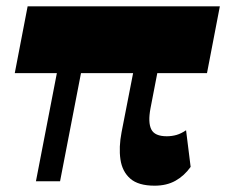

<svg xmlns="http://www.w3.org/2000/svg" viewBox="-20 -574 716 608"><path d="M26.8 -342.5 67.5 -554H676.2L635.5 -342.5ZM93.8 0 167.3 -379.8H243.7L170.2 0ZM469.7 14Q418 14 392.5 -8.4Q367 -30.7 361.4 -69.2Q355.8 -107.7 365 -155.5L408.8 -379.8H485.3L456.5 -230.7Q448.2 -186.5 459 -164.5Q469.7 -142.5 508.2 -142.5Q524 -142.5 538.9 -146.7Q553.7 -151 569.2 -161.5L583.7 -45.5Q563.5 -17.2 535.6 -1.6Q507.7 14 469.7 14Z"/></svg>

Font: Savate ExtraLight
Style: Italic
Weight: 200
Italic angle: -11°
Designer: Max Esnée
Foundry: Plomb Type
Version: Version 2.000